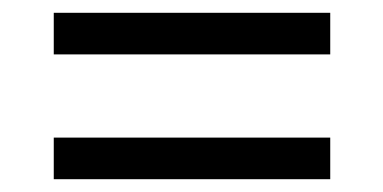

<svg xmlns="http://www.w3.org/2000/svg" viewBox="-20 -507 599 300"><path d="M64 -422V-487H496V-422ZM64 -227V-292H496V-227Z"/></svg>

Font: Noto Serif Gujarati SemiBold
Style: Regular
Weight: 600
Version: Version 2.102